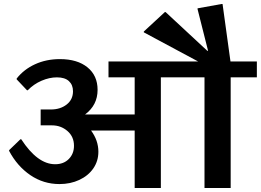

<svg xmlns="http://www.w3.org/2000/svg" viewBox="-20 -948 1315 968"><path d="M1275 -638V-558H1143V0H1011V-558H791V0H659V-290H439Q476 -240 476 -183Q476 -136 450.5 -99Q425 -62 380 -41Q335 -20 280 -20Q199 -20 133 -65Q67 -110 26 -187V-191L83 -246H87Q169 -120 258 -120Q301 -120 327 -146.5Q353 -173 353 -213Q353 -259 320 -287.5Q287 -316 242 -316H185V-396H236Q284 -396 316 -421Q348 -446 348 -488Q348 -520 327.5 -539Q307 -558 267 -558Q229 -558 189.5 -541Q150 -524 120 -493H116L64 -548V-552Q100 -598 156.5 -624Q213 -650 282 -650Q370 -650 421 -608.5Q472 -567 472 -495Q472 -418 409 -371H659V-558H527V-638H979L705 -785V-789L811 -887H815L1025 -692H1029L976 -902V-906L1098 -928H1102L1142 -638Z"/></svg>

Font: AmikoBold
Style: Bold
Weight: 700
Designer: Pablo Impallari, Rodrigo Fuenzalida, Andres Torresi
Foundry: Impallari Type
Version: Version 1.000; ttfautohint (v1.3)